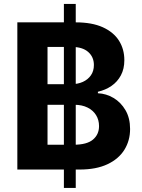

<svg xmlns="http://www.w3.org/2000/svg" viewBox="-20 -838 702 949"><path d="M295.8 90.8V-818.4H354.4V90.8ZM65.7 0V-727.5H354.7Q434.5 -727.5 487.9 -703.4Q541.3 -679.2 568 -637.1Q594.6 -595 594.6 -540.7Q594.6 -497.5 577.5 -465.6Q560.4 -433.6 530.9 -413.3Q501.4 -393 463.9 -384.5V-377.1Q504.9 -375.4 541.3 -353.8Q577.6 -332.2 600.3 -293.3Q623 -254.4 623 -200.4Q623 -143.1 594.8 -97.7Q566.6 -52.3 511.1 -26.2Q455.5 0 373.3 0ZM214.9 -122.6H343.7Q409.4 -122.6 439.5 -148Q469.5 -173.3 469.5 -214.6Q469.5 -245.4 454.7 -269.2Q439.8 -293 412.5 -306.5Q385.1 -320.1 347.5 -320.1H214.9ZM214.9 -421.9H332.4Q364.3 -421.9 389.6 -433.3Q414.9 -444.8 429.5 -466Q444.1 -487.2 444.1 -516.6Q444.1 -556.3 415.9 -581.2Q387.7 -606 335.3 -606H214.9Z"/></svg>

Font: Adwaita Sans
Style: Regular
Weight: 400
Designer: Rasmus Andersson
Foundry: rsms
Version: Version 4.001;git-9221beed3